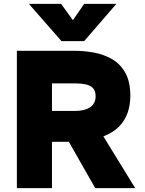

<svg xmlns="http://www.w3.org/2000/svg" viewBox="-20 -970 750 990"><path d="M67 0V-708H366Q414 -708 464 -699Q514 -690 557 -665.5Q600 -641 626 -595Q652 -549 652 -475Q652 -429 638 -388.5Q624 -348 593.5 -317Q563 -286 513 -267L677 0H471L335 -239H248V0ZM248 -398H367Q393 -398 412.5 -403Q432 -408 445.5 -417.5Q459 -427 466 -441Q473 -455 473 -474Q473 -502 459 -516Q445 -530 422 -535Q399 -540 370 -540H248ZM297 -758 129 -950H295L356 -866L414 -950H580L414 -758Z"/></svg>

Font: Onest Black
Style: Regular
Weight: 900
Designer: Dmitri Voloshin, Andrey Kudryavtsev
Foundry: Dmitri Voloshin, Andrey Kudryavtsev
Version: Version 1.000;gftools[0.9.33]